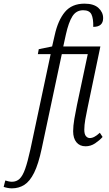

<svg xmlns="http://www.w3.org/2000/svg" viewBox="-143 -790 597 1050"><path d="M-78 240Q-90 240 -102.5 237.5Q-115 235 -123 232L-114 197Q-108 199 -97.5 201.5Q-87 204 -78 204Q-53 204 -36 188Q-19 172 -5.5 134Q8 96 23 28L134 -494H64L69 -521L142 -536L156 -597Q174 -679 212 -724.5Q250 -770 319 -770Q370 -770 395.5 -746.5Q421 -723 421 -691Q421 -643 367 -643Q368 -689 357 -711.5Q346 -734 312 -734Q274 -734 253 -701Q232 -668 217 -600L203 -536H406L336 -201Q329 -169 323.5 -137Q318 -105 318 -81Q318 -56 327 -45.5Q336 -35 348 -35Q362 -35 376 -43.5Q390 -52 403 -64L418 -41Q401 -22 377 -6Q353 10 325 10Q293 10 275 -12Q257 -34 257 -72Q257 -101 263.5 -139.5Q270 -178 278 -216L337 -494H195L85 23Q67 108 43.5 155Q20 202 -10 221Q-40 240 -78 240Z"/></svg>

Font: Noto Serif ExtraCondensed Light
Style: Italic
Weight: 300
Width: 2
Italic angle: -12°
Designer: Monotype Design Team
Foundry: Monotype Imaging Inc.
Version: Version 2.014; ttfautohint (v1.8.4.7-5d5b)